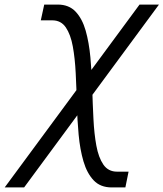

<svg xmlns="http://www.w3.org/2000/svg" viewBox="-70 -638 715 840"><path d="M419 182Q369 182 339.8 151Q310.5 120 295.2 68Q280 16 274 -49Q268 -114 266.2 -183.5Q264.5 -253 261.2 -318Q258 -383 248.5 -435Q239 -487 218 -518Q197 -549 159 -549H108.5L123.5 -618H182.5Q231.5 -618 260.8 -587Q290 -556 304.8 -504Q319.5 -452 325.5 -387Q331.5 -322 333.5 -252.5Q335.5 -183 338.8 -118Q342 -53 351.5 -1Q361 51 382.2 82Q403.5 113 442 113H492.5L478.5 182ZM-49.5 182 540.5 -618H625.5L35.5 182Z"/></svg>

Font: Victor Mono Thin
Style: Italic
Weight: 100
Italic angle: -12°
Monospace: yes
Designer: Rune Bjørnerås
Version: Version 1.561;gftools[0.9.30]